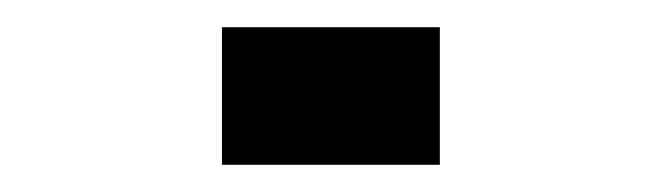

<svg xmlns="http://www.w3.org/2000/svg" viewBox="-20 -751 486 141"><path d="M303 -731H143V-630H303Z"/></svg>

Font: Perun Medium
Style: Regular
Weight: 500
Foundry: Copyright (c) Stefan Peev, Context Ltd, 2016
Version: Version 1.089